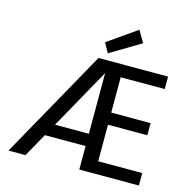

<svg xmlns="http://www.w3.org/2000/svg" viewBox="-130 -1063 1184 1192"><g transform="rotate(15 462.5 -467.5)"><path d="M29 0 420 -700H867V-620H584V-393H837V-315H584V-80H867V0H484V-620L138 0ZM167 -151 209 -230H531V-151ZM468 -743 434 -805 620 -935 664 -860Z"/></g></svg>

Font: DM Sans 10pt Medium
Style: Regular
Weight: 500
Version: Version 4.004;gftools[0.9.30]